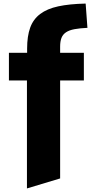

<svg xmlns="http://www.w3.org/2000/svg" viewBox="-20 -836 524 1076"><path d="M131 -385H30V-540H132V-564Q132 -633 149 -680.5Q166 -728 205 -757.5Q244 -787 306.5 -800.5Q369 -814 460 -816L470 -680Q427 -678 397.5 -672.5Q368 -667 350 -655Q332 -643 324.5 -623.5Q317 -604 317 -575V-540H450V-385H317V164L131 220Z"/></svg>

Font: Encode Sans Narrow
Style: ExtraBold
Weight: 800
Designer: Pablo Impallari, Andres Torresi
Foundry: Pablo Impallari, Andres Torresi
Version: Version 1.000; ttfautohint (v1.00) -l 8 -r 50 -G 200 -x 14 -